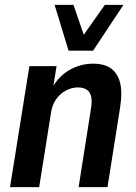

<svg xmlns="http://www.w3.org/2000/svg" viewBox="-20 -764 557 784"><path d="M21 0 100 -494H211L196 -401H191Q217 -451 262.5 -477.5Q308 -504 360 -504Q407 -504 434 -484Q461 -464 470.5 -425.5Q480 -387 471 -329L419 0H301L351 -317Q357 -352 352 -371Q347 -390 333 -398.5Q319 -407 298 -407Q273 -407 249.5 -394.5Q226 -382 210 -360Q194 -338 189 -308L140 0ZM260 -557 203 -744H280L322 -622L408 -744H484L360 -557Z"/></svg>

Font: Nunito Sans 10pt Condensed
Style: Bold Italic
Weight: 700
Width: 3
Italic angle: -9°
Designer: Vernon Adams
Foundry: Vernon Adams
Version: Version 3.101;gftools[0.9.27]